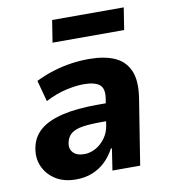

<svg xmlns="http://www.w3.org/2000/svg" viewBox="-82 -786 762 866"><g transform="rotate(-10 299.5 -352.5)"><path d="M197 11Q142 11 104 -13Q66 -37 48.5 -76.5Q31 -116 41 -164Q51 -212 87.5 -242.5Q124 -273 189 -288.5Q254 -304 350 -304H409L397 -224H352Q303 -224 269 -219Q235 -214 216.5 -200Q198 -186 192 -159Q186 -131 202.5 -113Q219 -95 254 -95Q280 -95 305 -108.5Q330 -122 349 -147.5Q368 -173 373 -208L391 -323Q399 -370 377 -388Q355 -406 304 -406Q269 -406 224 -396Q179 -386 128 -360L102 -457Q143 -477 183.5 -489.5Q224 -502 265 -508Q306 -514 347 -514Q417 -514 464 -493.5Q511 -473 531.5 -426.5Q552 -380 540 -302L492 0H365L380 -99H375Q358 -66 332 -41Q306 -16 272.5 -2.5Q239 11 197 11ZM199 -615 215 -716H543L527 -615Z"/></g></svg>

Font: Nunito Sans 7pt SemiCondensed ExtraBold
Style: Italic
Weight: 800
Width: 4
Italic angle: -9°
Designer: Vernon Adams
Foundry: Vernon Adams
Version: Version 3.101;gftools[0.9.27]